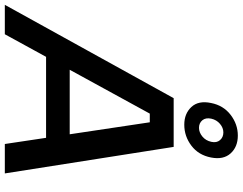

<svg xmlns="http://www.w3.org/2000/svg" viewBox="-167 -881 1006 796"><g transform="rotate(90 336.0 -483.0)"><path d="M445 -601H409L80 0H-42L345 -700H547L657 0H535ZM147 -269H555L536 -171H128ZM591 -855Q581 -803 542 -773.5Q503 -744 455 -744Q409 -744 381.5 -773.5Q354 -803 365 -855Q375 -906 414 -936Q453 -966 500 -966Q547 -966 574 -936Q601 -906 591 -855ZM526 -856Q531 -878 519 -892Q507 -906 487 -906Q468 -906 451.5 -892Q435 -878 430 -856Q425 -833 436.5 -819Q448 -805 468 -805Q487 -805 504 -819Q521 -833 526 -856Z"/></g></svg>

Font: Albert Sans SemiBold
Style: Italic
Weight: 600
Italic angle: -11.25°
Designer: Andreas Rasmussen
Foundry: a.Foundry
Version: Version 1.025